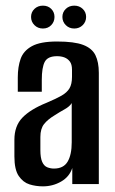

<svg xmlns="http://www.w3.org/2000/svg" viewBox="-20 -652 406 680"><path d="M132 8Q107 8 84.5 1Q62 -6 46.5 -28.5Q31 -51 31 -98V-157Q31 -206 59.5 -235.5Q88 -265 145 -288Q178 -302 197.5 -313Q217 -324 226 -339Q235 -354 235 -380V-405Q235 -424 227.5 -434Q220 -444 208.5 -448.5Q197 -453 182 -453Q149 -453 138.5 -433Q128 -413 128 -369V-327H43V-378Q43 -415 53 -443.5Q63 -472 93 -488.5Q123 -505 182 -505Q243 -505 274.5 -493Q306 -481 318 -456.5Q330 -432 330 -394V0H236V-57Q226 -26 196.5 -9Q167 8 132 8ZM171 -55Q205 -55 219.5 -79.5Q234 -104 234 -148V-287Q227 -275 209 -265Q191 -255 174 -244Q149 -229 136 -212.5Q123 -196 123 -167V-120Q123 -93 129.5 -78.5Q136 -64 147.5 -59.5Q159 -55 171 -55ZM132 -551Q114 -551 102 -563Q90 -575 90 -592Q90 -609 102 -620.5Q114 -632 132 -632Q150 -632 161.5 -620.5Q173 -609 173 -592Q173 -575 161.5 -563Q150 -551 132 -551ZM243 -551Q225 -551 213 -563Q201 -575 201 -592Q201 -609 213 -620.5Q225 -632 243 -632Q261 -632 273 -620.5Q285 -609 285 -592Q285 -575 273 -563Q261 -551 243 -551Z"/></svg>

Font: Alumni Sans SemiBold
Style: Regular
Weight: 600
Designer: Robert E. Leuschke
Foundry: Robert E. Leuschke
Version: Version 1.018